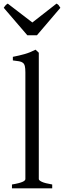

<svg xmlns="http://www.w3.org/2000/svg" viewBox="-36 -1028 349 1048"><path d="M29.3 0V-21Q50.3 -24.4 64.5 -28.1Q78.6 -31.7 86.9 -35.4Q95.2 -39.1 98.9 -43Q102.5 -46.9 102.5 -50.8V-632.8Q102.5 -654.8 99.6 -667Q96.7 -679.2 88.9 -685.3Q81.1 -691.4 67.9 -693.6Q54.7 -695.8 34.2 -698.2V-717.8Q69.3 -724.6 98.6 -732.9Q127.9 -741.2 158.2 -756.8L175.8 -740.2V-50.8Q175.8 -43.5 192.4 -35.6Q209 -27.8 249 -21V0ZM165.5 -835.4H113.3L-15.6 -985.4Q-12.2 -990.2 -9.8 -993.7Q-7.3 -997.1 -5.1 -999.5Q-2.9 -1002 -0.2 -1003.9Q2.4 -1005.9 6.3 -1008.3L140.6 -905.3L272.5 -1008.3Q280.8 -1003.9 284.2 -999.5Q287.6 -995.1 293.5 -985.4Z"/></svg>

Font: Gentium Plus APac
Style: Regular
Weight: 400
Designer: J. Victor Gaultney, Annie Olsen, Iska Routamaa, Becca Hirsbrunner
Foundry: SIL International
Version: Version 5.000